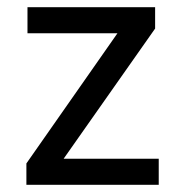

<svg xmlns="http://www.w3.org/2000/svg" viewBox="-20 -511 496 531"><path d="M53 0V-59L323 -445L325 -419H56V-491H409V-432L137 -45L135 -72H419V0Z"/></svg>

Font: Nunito Sans 10pt SemiCondensed Medium
Style: Regular
Weight: 500
Width: 4
Designer: Vernon Adams
Foundry: Vernon Adams
Version: Version 3.101;gftools[0.9.27]